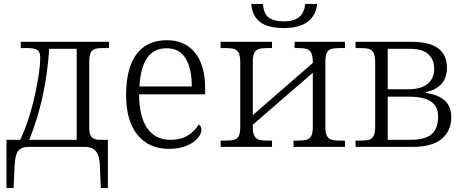

<svg xmlns="http://www.w3.org/2000/svg" viewBox="-20 -749 2378 979"><path d="M13 -36H83Q118 -107 148 -222Q163 -281 174 -346Q185 -411 185 -457Q185 -485 169.5 -494.5Q154 -504 118 -504H86V-536H536V-504H505Q479 -504 464.5 -499.5Q450 -495 442.5 -480Q435 -465 435 -434V-95Q435 -66 445.5 -52.5Q456 -39 482 -36H530V210H494L489 89Q486 41 468.5 21.5Q451 2 422 0H126Q90 0 74 19Q58 38 55 88L49 210H13ZM371 -36V-500H231Q214 -245 129 -36Z M623 -263Q623 -403 676.5 -473.5Q730 -544 832 -544Q923 -544 974.5 -480Q1026 -416 1026 -299V-268H689Q690 -152 731.5 -94Q773 -36 850 -36Q901 -36 937 -58Q973 -80 993 -114Q1007 -107 1007 -87Q1007 -67 987.5 -44Q968 -21 930.5 -5.5Q893 10 841 10Q739 10 681 -61.5Q623 -133 623 -263ZM958 -308Q958 -399 926.5 -451Q895 -503 830 -503Q764 -503 730 -453Q696 -403 691 -308Z M1105 -32H1126Q1158 -32 1174 -36.5Q1190 -41 1197.5 -55.5Q1205 -70 1205 -102V-433Q1205 -464 1197 -479.5Q1189 -495 1173.5 -499.5Q1158 -504 1128 -504H1105V-536H1367V-504H1346Q1317 -504 1301 -499.5Q1285 -495 1277 -480Q1269 -465 1269 -434V-162L1575 -428V-433Q1575 -464 1567 -479.5Q1559 -495 1543 -499.5Q1527 -504 1497 -504H1482V-536H1739V-504H1717Q1686 -504 1670 -499.5Q1654 -495 1646.5 -480Q1639 -465 1639 -434V-102Q1639 -71 1647 -56Q1655 -41 1670.5 -36.5Q1686 -32 1717 -32H1739V0H1477V-32H1496Q1527 -32 1543 -36.5Q1559 -41 1567 -56Q1575 -71 1575 -102V-378L1269 -113V-102Q1269 -71 1277 -56Q1285 -41 1301 -36.5Q1317 -32 1348 -32H1367V0H1105ZM1261 -729H1321Q1324 -680 1349.5 -660Q1375 -640 1428 -640Q1529 -640 1536 -729H1597Q1591 -669 1548 -637.5Q1505 -606 1427 -606Q1347 -606 1306.5 -636.5Q1266 -667 1261 -729Z M1793 -32H1815Q1846 -32 1861.5 -36.5Q1877 -41 1885 -56Q1893 -71 1893 -102V-433Q1893 -464 1885 -479.5Q1877 -495 1861.5 -499.5Q1846 -504 1816 -504H1793V-536H2073Q2170 -536 2214.5 -502.5Q2259 -469 2259 -404Q2259 -351 2230 -320Q2201 -289 2152 -280V-275Q2281 -257 2281 -153Q2281 -81 2231.5 -40.5Q2182 0 2085 0H1793ZM2064 -294Q2128 -294 2161 -322Q2194 -350 2194 -398Q2194 -444 2164.5 -472Q2135 -500 2070 -500H1957V-294ZM2072 -36Q2148 -36 2181 -65Q2214 -94 2214 -155Q2214 -207 2177 -231.5Q2140 -256 2067 -256H1957V-36Z"/></svg>

Font: Noto Serif Light
Style: Regular
Weight: 300
Designer: Monotype Design Team
Foundry: Monotype Imaging Inc.
Version: Version 1.001